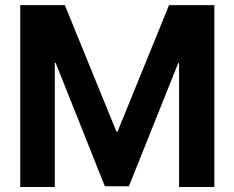

<svg xmlns="http://www.w3.org/2000/svg" viewBox="-20 -748 938 768"><path d="M61 -727.5H239.3L445.8 -221.7H450.2L656.2 -727.5H837.4V0H696.3V-495.6H692.9L495.6 -2.9H399.4L202.6 -496.6H199.2V0H61Z"/></svg>

Font: Inter Cardless Tabular Bold
Style: Bold
Weight: 700
Designer: Rasmus Andersson
Foundry: rsms
Version: Version 4.000;git-4fc901f